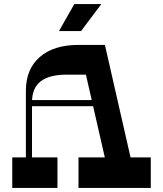

<svg xmlns="http://www.w3.org/2000/svg" viewBox="-20 -920 798 940"><path d="M364.3 0V-149.4H718.2V0ZM40 0V-149.4H261.3V0ZM106.7 -475.2Q106.7 -581.6 174.7 -640.8Q242.7 -700 362.5 -700H493.7L626.9 -115.3L501.2 -114L400.6 -554.6H306.4Q221.6 -554.6 179.1 -521.8Q136.7 -489 136.7 -419.9V-121.9L106.7 -122.7ZM116.7 -400V-430H538.2V-400ZM475.9 -900 376.9 -768H268.8L343.8 -900Z"/></svg>

Font: Space Cowgirl
Style: Regular
Weight: 400
Designer: Valery Marier
Foundry: Valery Marier
Version: Version 1.000